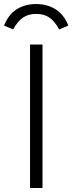

<svg xmlns="http://www.w3.org/2000/svg" viewBox="-57 -933 359 953"><path d="M92 -712H154V0H92ZM282 -806 237 -787Q212 -831 185.5 -847.5Q159 -864 123 -864Q86 -864 59.5 -847.5Q33 -831 8 -787L-37 -806Q-14 -863 27.5 -888Q69 -913 123 -913Q176 -913 218 -887.5Q260 -862 282 -806Z"/></svg>

Font: Muli Light
Style: Regular
Weight: 300
Designer: Vernon Adams
Foundry: Vernon Adams
Version: Version 2.100